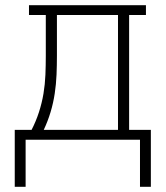

<svg xmlns="http://www.w3.org/2000/svg" viewBox="-20 -540 640 742"><path d="M37 182V-38H102Q119 -71 130.5 -106.5Q142 -142 148 -178Q154 -214 155.5 -251Q157 -288 157 -325V-482H92V-520H544V-482H479V-38H563V182H521V0H79V182ZM149 -38H436V-482H200V-325Q200 -288 198.5 -251.5Q197 -215 191.5 -178.5Q186 -142 175.5 -107Q165 -72 149 -38Z"/></svg>

Font: Iosevka Etoile Extralight
Style: Regular
Weight: 200
Designer: Belleve Invis
Foundry: Belleve Invis
Version: Version 22.1.2; ttfautohint (v1.8.4)